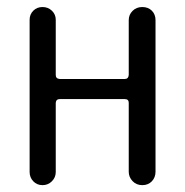

<svg xmlns="http://www.w3.org/2000/svg" viewBox="-20 -540 540 560"><path d="M66.4 -38.1V-482.4Q66.4 -498 77.1 -508.8Q87.9 -519.5 104 -519.5Q120.1 -519.5 131.3 -508.8Q142.6 -498 142.6 -482.4V-321.3Q142.6 -310.5 154.3 -309.6H343.8Q354.5 -309.6 355.5 -321.3V-481.4Q355.5 -497.1 366.7 -508.3Q377.9 -519.5 395 -519.5Q412.1 -519.5 422.9 -508.8Q433.6 -498 433.6 -481.4V-39.1Q433.6 -22.5 422.9 -11.2Q412.1 0 395 0Q377.9 0 366.7 -11.7Q355.5 -23.4 355.5 -39.1V-240.2Q355.5 -251 343.8 -251H154.3Q143.6 -251 142.6 -240.2V-38.1Q142.6 -22.5 131.3 -11.2Q120.1 0 104 0Q87.9 0 77.1 -11.2Q66.4 -22.5 66.4 -38.1Z"/></svg>

Font: Rounded-X Mgen+ 1mn regular
Style: Regular
Weight: 400
Designer: [Source Han Sans]
Ryoko NISHIZUKA  (kana & ideographs); Paul D. Hunt (Latin, Greek & Cyrillic); Wenlong ZHANG  (bopomofo
Version: Version 1.059.20150602